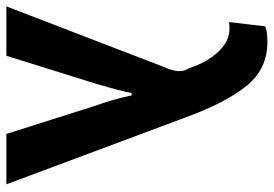

<svg xmlns="http://www.w3.org/2000/svg" viewBox="-146 -646 838 587"><g transform="rotate(90 272.5 -353.0)"><path d="M304 -222Q284 -277 271 -337H264Q258 -304 235 -226L150 46H-1L191 -453Q197 -469 197 -483Q197 -498 190 -508Q171 -566 138.5 -601Q106 -636 68 -636Q53 -636 47 -635L60 -745Q73 -752 108 -752Q190 -752 241.5 -689Q293 -626 338 -503L543 46H389Z"/></g></svg>

Font: LINE Seed Sans KR Bold
Style: Regular
Weight: 700
Designer: LINE BX Design & Sandoll Inc & Dalton Maag Ltd
Foundry: Sandoll Inc.
Version: Version 1.000